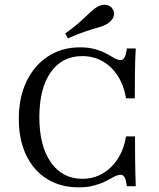

<svg xmlns="http://www.w3.org/2000/svg" viewBox="-20 -783 675 814"><path d="M312.9 11.3Q236.3 11.3 179 -24.6Q121.8 -60.5 90.7 -125.8Q59.7 -191.1 59.7 -279Q59.7 -369.4 92.3 -437.5Q125 -505.6 183.5 -544Q241.9 -582.3 318.5 -582.3Q356.5 -582.3 384.3 -574.2Q412.1 -566.1 431.9 -555.2Q451.6 -544.4 465.7 -536.3Q479.8 -528.2 491.1 -528.2Q501.6 -528.2 508.1 -539.9Q514.5 -551.6 517.7 -577.4H555.6Q554 -555.6 553.2 -529Q552.4 -502.4 552 -463.7Q551.6 -425 551.6 -366.1H514.5Q504.8 -421.8 479 -461.7Q453.2 -501.6 414.9 -523.4Q376.6 -545.2 328.2 -545.2Q243.5 -545.2 195.2 -476.6Q146.8 -408.1 146.8 -286.3Q146.8 -164.5 195.6 -94.8Q244.4 -25 329 -25Q376.6 -25 415.3 -47.6Q454 -70.2 479.8 -110.5Q505.6 -150.8 514.5 -204.8H552.4Q552.4 -149.2 552.8 -110.1Q553.2 -71 554 -43.5Q554.8 -16.1 555.6 6.5H517.7Q514.5 -20.2 508.5 -31Q502.4 -41.9 491.1 -41.9Q479 -41.9 464.1 -33.9Q449.2 -25.8 429 -15.3Q408.9 -4.8 380.2 3.2Q351.6 11.3 312.9 11.3ZM267.7 -620.2 256.5 -641.1Q286.3 -662.1 306.5 -679.4Q326.6 -696.8 341.1 -710.5Q355.6 -724.2 367.3 -735.1Q379 -746 391.1 -753.2Q412.1 -765.3 431 -762.1Q450 -758.9 458.1 -743.5Q467.7 -728.2 460.9 -710.9Q454 -693.5 433.9 -681.5Q418.5 -672.6 396.8 -666.5Q375 -660.5 344 -650.4Q312.9 -640.3 267.7 -620.2Z"/></svg>

Font: Playfair 9pt
Style: Regular
Weight: 400
Designer: Claus Eggers Sørensen
Foundry: Claus Eggers Sørensen
Version: Version 2.203